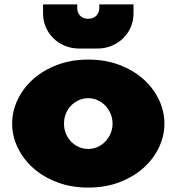

<svg xmlns="http://www.w3.org/2000/svg" viewBox="-20 -820 800 870"><path d="M380 -375Q357 -375 337 -366Q317 -357 302 -341.5Q287 -326 278.5 -305Q270 -284 270 -260Q270 -236 278.5 -215Q287 -194 302 -178.5Q317 -163 337 -154Q357 -145 380 -145Q402 -145 422 -154Q442 -163 457 -178.5Q472 -194 481 -215Q490 -236 490 -260Q490 -284 481 -305Q472 -326 457 -341.5Q442 -357 422 -366Q402 -375 380 -375ZM380 -550Q457 -550 520.5 -526Q584 -502 629.5 -461.5Q675 -421 700 -368.5Q725 -316 725 -260Q725 -204 700 -151.5Q675 -99 629.5 -58.5Q584 -18 520.5 6Q457 30 380 30Q303 30 239.5 6Q176 -18 130.5 -58.5Q85 -99 60 -151.5Q35 -204 35 -260Q35 -316 60 -368.5Q85 -421 130.5 -461.5Q176 -502 239.5 -526Q303 -550 380 -550ZM340 -600Q304 -600 274 -612.5Q244 -625 222 -646.5Q200 -668 187.5 -697Q175 -726 175 -760V-800H330V-785Q330 -762 343.5 -748.5Q357 -735 380 -735Q402 -735 416 -748.5Q430 -762 430 -785V-800H585V-760Q585 -726 572.5 -697Q560 -668 538 -646.5Q516 -625 486 -612.5Q456 -600 420 -600Z"/></svg>

Font: Imperial One
Style: Regular
Weight: 400
Designer: Jovanny Lemonad
Foundry: Jovanny Lemonad
Version: Version 1.000